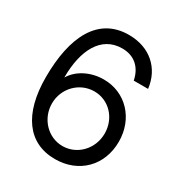

<svg xmlns="http://www.w3.org/2000/svg" viewBox="-176 -862 936 997"><g transform="rotate(30 292.0 -363.5)"><path d="M296.9 11.7C439.9 11.7 540 -88.9 540 -232.4C540 -370.6 442.9 -473.6 311.5 -473.6C233.4 -473.6 162.1 -437 128.9 -380.9H127.9C127.9 -543.5 188 -661.1 314 -661.1C387.7 -661.1 434.6 -616.2 448.2 -545.9H534.2C520.5 -661.6 435.1 -739.3 308.6 -739.3C126 -739.3 43.9 -577.6 43.9 -333C43.9 -113.3 135.7 11.7 296.9 11.7ZM296.9 -66.4C210 -66.4 139.6 -140.1 139.6 -231.4C139.6 -322.3 211.4 -395.5 299.8 -395.5C387.2 -395.5 455.1 -324.2 455.1 -232.4C455.1 -140.1 384.8 -66.4 296.9 -66.4Z"/></g></svg>

Font: Raveo Display Display
Style: Regular
Weight: 400
Designer: Jakub Foglar, Rasmus Andersson (Inter)
Foundry: Jakubfoglar.com
Version: Version 1.100;Glyphs 3.2.3 (3260)